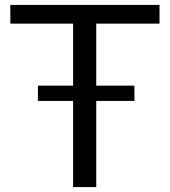

<svg xmlns="http://www.w3.org/2000/svg" viewBox="-20 -760 692 780"><path d="M134 -412H277V-664H22V-740H628V-664H371V-412H526V-350H371V0H277V-350H134Z"/></svg>

Font: Encode Sans Wide
Style: Regular
Weight: 400
Designer: Pablo Impallari, Andres Torresi
Foundry: Pablo Impallari, Andres Torresi
Version: Version 1.000; ttfautohint (v1.00) -l 8 -r 50 -G 200 -x 14 -